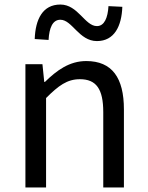

<svg xmlns="http://www.w3.org/2000/svg" viewBox="-20 -826 651 846"><path d="M92 0H183V-394C238 -449 276 -477 332 -477C404 -477 435 -434 435 -332V0H526V-344C526 -483 474 -557 360 -557C286 -557 230 -516 178 -465H175L167 -543H92ZM407 -645C484 -645 516 -711 519 -796L458 -799C455 -748 440 -711 407 -711C354 -711 324 -806 246 -806C168 -806 136 -741 133 -654L194 -650C197 -704 212 -739 246 -739C298 -739 328 -645 407 -645Z"/></svg>

Font: Source Han Sans KR Regular
Style: Regular
Weight: 400
Designer: Ryoko NISHIZUKA (kana & ideographs); Paul D. Hunt (Latin, Greek & Cyrillic); Wenlong ZHANG (bopomofo); Sandoll Communica
Foundry: Adobe Systems Incorporated
Version: Version 1.004;PS 1.004;hotconv 1.0.82;makeotf.lib2.5.63406